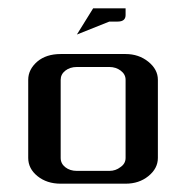

<svg xmlns="http://www.w3.org/2000/svg" viewBox="-20 -442 448 462"><path d="M47.9 -62V-250Q47.9 -274.9 69.8 -293.9Q91.3 -312 126 -312H282.2Q314 -312 336.9 -293.5Q359.9 -274.9 359.9 -250V-62Q359.9 -36.6 336.9 -18.1Q314.5 0 282.2 0H126Q92.8 0 70.3 -18.1Q47.9 -36.1 47.9 -62ZM126 -62Q126 -48.3 137.2 -39.6Q148.4 -30.8 165 -30.8H243.2Q258.3 -30.8 270 -40Q282.2 -48.3 282.2 -62V-250Q282.2 -263.2 270.5 -272Q258.8 -280.8 243.2 -280.8H165Q148.4 -280.8 137.2 -272Q126 -263.2 126 -250ZM165 -358.9 204.1 -421.9H282.2V-405.8Q282.2 -390.1 263.2 -390.1H243.2Z"/></svg>

Font: Hhenum
Style: Regular
Weight: 400
Designer: T. Christopher White
Version: Version 1.0